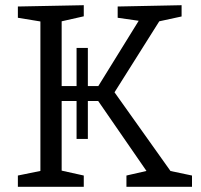

<svg xmlns="http://www.w3.org/2000/svg" viewBox="-20 -718 773 738"><path d="M48.7 0V-43.3L146.7 -63.3L135.3 -45.7V-651L146.3 -633.7L48.7 -649.7V-693L302 -698V-655.3L204.7 -633.3L217 -652.7V-372.7L202.3 -387.3H373.3L349.3 -373.3L520.3 -649.7L528 -636L432.3 -649.7V-693L678 -698V-654.7L579.3 -633.3L600.3 -649L412.3 -350.7V-374.3L646 -45.7L621 -63.7L718 -43.3V0H466V-43.3L555.3 -63.7L551.7 -48.3L348.3 -343L371.7 -329.7H202.3L217 -344.3V-45.7L204.3 -65L302 -43.3V0ZM274.3 -184V-533.7H317.7V-184Z"/></svg>

Font: Bitter Thin
Style: Regular
Weight: 100
Designer: Sol Matas, and Bitter project Authors
Foundry: Sol Matas
Version: Version 2.002